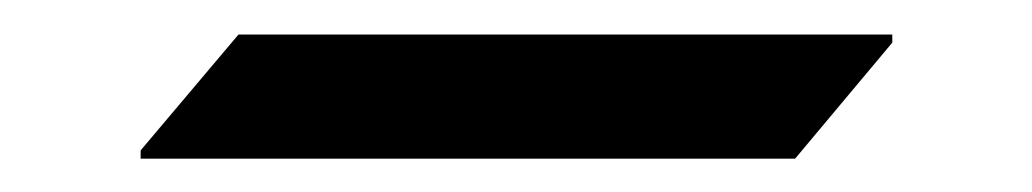

<svg xmlns="http://www.w3.org/2000/svg" viewBox="-20 106 613 114"><path d="M63.5 200.2V195.3L121.6 126.5H509.8V131.3L452.1 200.2Z"/></svg>

Font: Gothica
Style: Book
Weight: 400
Designer: Wojciech Kalinowski "wmk69" (wmk69@o2.pl)
Foundry: Wojciech Kalinowski "wmk69" (wmk69@o2.pl)
Version: Version 2.1.0; 2021-05-14